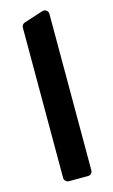

<svg xmlns="http://www.w3.org/2000/svg" viewBox="-117 -798 496 844"><g transform="rotate(-15 130.5 -376.5)"><path d="M66.1 -20.6V-704.5Q66.1 -711.3 70.1 -716.6Q74.2 -721.9 80.6 -724.1L167.3 -752.1Q170.5 -753.2 173.7 -753.2Q182.2 -753.2 188.4 -747.2Q194.6 -741.1 194.6 -732.6V-20.6Q194.6 -12.1 188.6 -6Q182.5 0 173.7 0H87Q78.5 0 72.3 -6Q66.1 -12.1 66.1 -20.6Z"/></g></svg>

Font: DeltaSans SemiBold
Style: Regular
Weight: 600
Designer: Rasmus Andersson
Foundry: rsms
Version: Version 3.012